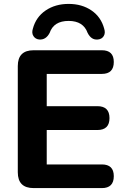

<svg xmlns="http://www.w3.org/2000/svg" viewBox="-20 -962 645 982"><path d="M180 -760Q161 -762 151 -777.5Q141 -793 148 -815Q164 -875 213.5 -908.5Q263 -942 331 -942Q399 -942 448 -908.5Q497 -875 513 -815Q520 -793 510.5 -777.5Q501 -762 481 -760Q447 -756 428 -794Q406 -855 331 -855Q255 -855 234 -794Q215 -757 180 -760ZM501 0H152Q71 0 71 -81V-624Q71 -705 152 -705H501Q562 -705 562 -645Q562 -584 501 -584H219V-419H478Q540 -419 540 -358Q540 -297 478 -297H219V-121H501Q562 -121 562 -61Q562 0 501 0Z"/></svg>

Font: Nunito ExtraBold
Style: Regular
Weight: 800
Designer: Vernon Adams
Foundry: Vernon Adams
Version: Version 3.602